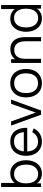

<svg xmlns="http://www.w3.org/2000/svg" viewBox="1322 -2082 775 3459"><g transform="rotate(-90 1709.5 -352.5)"><path d="M312.3 15Q240 15 187.9 -22.2Q135.8 -59.5 108.9 -124.2Q82 -188.8 82 -270.7Q82 -353.3 108.9 -417.7Q135.8 -482 188.6 -518.5Q241.3 -555 315.3 -555Q387.7 -555 441.2 -518Q494.8 -481 523.4 -416.3Q552 -351.7 552 -270.7Q552 -189.2 523.4 -124.2Q494.8 -59.2 440.6 -22.1Q386.3 15 312.3 15ZM69.7 0V-720H143.3V-406.7H135.7V0ZM305 -53.3Q359.8 -53.3 397.8 -81.5Q435.8 -109.7 454.9 -158.8Q474 -208 474 -270.7Q474 -333.2 455.2 -382Q436.3 -430.8 398 -458.8Q359.7 -486.7 303.3 -486.7Q248.5 -486.7 210.8 -459.4Q173.2 -432.2 154.4 -383.7Q135.7 -335.2 135.7 -270.7Q135.7 -206.7 154.5 -157.7Q173.3 -108.7 211.3 -81Q249.3 -53.3 305 -53.3Z M890.3 15Q812.3 15 753.9 -19.8Q695.5 -54.7 663.8 -118.7Q632 -182.7 632 -267.7Q632 -355.3 663.4 -420.2Q694.8 -485.2 752.5 -520.1Q810.2 -555 887.7 -555Q967 -555 1023.8 -518.4Q1080.7 -481.8 1109.6 -412.9Q1138.5 -344 1135.8 -249.3H1061V-275.3Q1059.7 -345.5 1040 -392.6Q1020.3 -439.7 982.5 -463.7Q944.7 -487.7 889.7 -487.7Q832 -487.7 791.7 -462.2Q751.3 -436.8 730.7 -388.2Q710 -339.5 710 -270Q710 -202.2 730.7 -154.1Q751.3 -106 791.3 -80.7Q831.3 -55.3 887.7 -55.3Q945.2 -55.3 988.6 -82Q1032 -108.7 1057 -159.3L1125.7 -133Q1104.3 -86.2 1069.2 -52.9Q1034 -19.7 988.3 -2.3Q942.7 15 890.3 15ZM684 -249.3V-311H1096.7V-249.3Z M1372.5 0 1176.5 -540H1251.2L1410.5 -96L1569.2 -540H1644.5L1448.5 0Z M1940.2 15Q1861 15 1803.3 -21.1Q1745.7 -57.2 1715.1 -121.9Q1684.5 -186.7 1684.5 -270.7Q1684.5 -355.2 1715.6 -419.6Q1746.7 -484 1804.6 -519.5Q1862.5 -555 1940.2 -555Q2019.7 -555 2077.4 -519.1Q2135.2 -483.2 2165.7 -418.8Q2196.2 -354.5 2196.2 -270.7Q2196.2 -185.7 2165.4 -121.1Q2134.7 -56.5 2076.8 -20.8Q2018.8 15 1940.2 15ZM1940.2 -55.3Q1998.7 -55.3 2038.6 -82.1Q2078.5 -108.8 2098.3 -157.4Q2118.2 -206 2118.2 -270.7Q2118.2 -370.5 2072.7 -427.6Q2027.2 -484.7 1940.2 -484.7Q1881 -484.7 1841.2 -457.8Q1801.5 -431 1782 -383Q1762.5 -335 1762.5 -270.7Q1762.5 -205 1782.8 -156.5Q1803 -108 1842.8 -81.7Q1882.5 -55.3 1940.2 -55.3Z M2696 -275.7Q2696 -340 2680.2 -385.3Q2664.3 -430.7 2629.4 -457Q2594.5 -483.3 2539.3 -483.3Q2487.7 -483.3 2452.1 -460.2Q2416.5 -437.2 2398.1 -393.2Q2379.7 -349.3 2379.7 -288L2327.7 -299.7Q2327.7 -380.7 2356.2 -437.9Q2384.7 -495.2 2435.6 -524.2Q2486.5 -553.3 2553.7 -553.3Q2630.7 -553.3 2679.1 -516.5Q2727.5 -479.7 2748.8 -422.8Q2770 -366 2770 -297V0H2696ZM2305.7 0V-540H2372V-407H2379.7V0Z M3106.2 15Q3032.2 15 2977.9 -22.1Q2923.7 -59.2 2895.1 -124.2Q2866.5 -189.2 2866.5 -270.7Q2866.5 -351.7 2895.1 -416.3Q2923.7 -481 2977.2 -518Q3030.8 -555 3103.2 -555Q3177.2 -555 3229.9 -518.5Q3282.7 -482 3309.6 -417.7Q3336.5 -353.3 3336.5 -270.7Q3336.5 -188.8 3309.6 -124.2Q3282.7 -59.5 3230.6 -22.2Q3178.5 15 3106.2 15ZM3113.5 -53.3Q3169.2 -53.3 3207.2 -81Q3245.2 -108.7 3264 -157.7Q3282.8 -206.7 3282.8 -270.7Q3282.8 -335.2 3264.1 -383.7Q3245.3 -432.2 3207.7 -459.4Q3170 -486.7 3115.2 -486.7Q3058.8 -486.7 3020.5 -458.8Q2982.2 -430.8 2963.3 -382Q2944.5 -333.2 2944.5 -270.7Q2944.5 -208 2963.6 -158.8Q2982.7 -109.7 3020.7 -81.5Q3058.7 -53.3 3113.5 -53.3ZM3282.8 0V-406.7H3275.2V-720H3348.8V0Z"/></g></svg>

Font: Manrope
Style: Regular
Weight: 400
Designer: Mikhail Sharanda
Foundry: Mikhail Sharanda
Version: Version 4.503